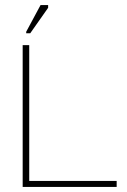

<svg xmlns="http://www.w3.org/2000/svg" viewBox="-20 -742 505 762"><path d="M70 -15V-563H96V-15ZM70 0V-24H443V0ZM100 -610H84V-616L141 -722H171V-711Z"/></svg>

Font: Darker Grotesque Light Light
Style: Regular
Weight: 300
Version: Version 1.000;gftools[0.9.28]